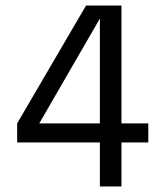

<svg xmlns="http://www.w3.org/2000/svg" viewBox="-20 -674 580 694"><path d="M122 -228H341V-607ZM419 0H341V-159H42V-228L291 -654H419V-228H516V-159H419Z"/></svg>

Font: Hind Madurai
Style: Regular
Weight: 400
Designer: Jyotish Sonowal
Foundry: Indian Type Foundry
Version: Version 1.001;PS 1.0;hotconv 1.0.86;makeotf.lib2.5.63406; tt